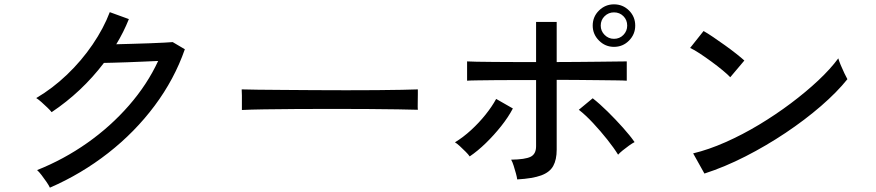

<svg xmlns="http://www.w3.org/2000/svg" viewBox="-20 -837 4040 885"><path d="M210 28Q205 17 194 1Q183 -15 171.5 -30Q160 -45 151 -53Q274 -102 382 -178Q490 -254 574.5 -351Q659 -448 709 -556Q678 -555 640.5 -553Q603 -551 566.5 -550Q530 -549 501.5 -548Q473 -547 459 -547Q357 -413 218 -320Q212 -328 198.5 -341Q185 -354 171 -366.5Q157 -379 147 -385Q222 -429 289 -493Q356 -557 407 -632Q458 -707 486 -781L574 -749Q562 -719 547.5 -690Q533 -661 516 -633Q549 -634 589.5 -635Q630 -636 669 -637.5Q708 -639 737.5 -640.5Q767 -642 776 -643L832 -610Q784 -472 693 -350Q602 -228 478.5 -131.5Q355 -35 210 28Z M1095 -330Q1095 -339 1095 -358.5Q1095 -378 1095 -397Q1095 -416 1094 -425Q1119 -424 1169 -423.5Q1219 -423 1285.5 -422.5Q1352 -422 1426.5 -421.5Q1501 -421 1575.5 -421Q1650 -421 1716 -421.5Q1782 -422 1832 -423Q1882 -424 1906 -425Q1906 -422 1906 -416Q1906 -410 1906 -403Q1906 -385 1905.5 -362.5Q1905 -340 1906 -331Q1875 -332 1814 -333Q1753 -334 1674.5 -334.5Q1596 -335 1511 -335Q1426 -335 1345 -334.5Q1264 -334 1198.5 -333Q1133 -332 1095 -330Z M2364 -10Q2363 -20 2358 -38Q2353 -56 2347.5 -73.5Q2342 -91 2336 -101Q2401 -102 2426 -114.5Q2451 -127 2451 -163V-468Q2409 -468 2358 -468Q2307 -468 2258.5 -467.5Q2210 -467 2176 -466.5Q2142 -466 2133 -465V-554Q2143 -553 2177 -552.5Q2211 -552 2258.5 -551.5Q2306 -551 2357 -551Q2408 -551 2451 -551V-736H2546V-551Q2587 -551 2639 -551.5Q2691 -552 2740.5 -552.5Q2790 -553 2825 -553.5Q2860 -554 2869 -554V-465Q2860 -466 2825 -466.5Q2790 -467 2741 -467.5Q2692 -468 2640.5 -468.5Q2589 -469 2546 -469V-147Q2546 -101 2530 -72Q2514 -43 2474.5 -28.5Q2435 -14 2364 -10ZM2810 -621Q2770 -621 2741 -650Q2712 -679 2712 -719Q2712 -760 2741 -788.5Q2770 -817 2810 -817Q2851 -817 2879.5 -788.5Q2908 -760 2908 -719Q2908 -679 2879.5 -650Q2851 -621 2810 -621ZM2145 -116Q2139 -125 2126 -138Q2113 -151 2099.5 -163.5Q2086 -176 2077 -181Q2115 -204 2151.5 -237.5Q2188 -271 2218 -308.5Q2248 -346 2267 -381L2344 -337Q2323 -297 2290 -255.5Q2257 -214 2219.5 -177.5Q2182 -141 2145 -116ZM2829 -124Q2810 -155 2779 -194Q2748 -233 2713.5 -270Q2679 -307 2648 -331L2712 -384Q2744 -359 2781 -322.5Q2818 -286 2851.5 -248.5Q2885 -211 2905 -182Q2895 -177 2879.5 -166Q2864 -155 2850 -143.5Q2836 -132 2829 -124ZM2810 -658Q2836 -658 2853.5 -676Q2871 -694 2871 -719Q2871 -745 2853.5 -762.5Q2836 -780 2810 -780Q2785 -780 2767 -762.5Q2749 -745 2749 -719Q2749 -694 2767 -676Q2785 -658 2810 -658Z M3227 -37 3175 -130Q3246 -147 3324 -181.5Q3402 -216 3478.5 -262Q3555 -308 3625 -360.5Q3695 -413 3751.5 -466Q3808 -519 3844 -568Q3847 -557 3855 -537.5Q3863 -518 3872 -499.5Q3881 -481 3886 -472Q3838 -412 3764 -348Q3690 -284 3601 -224.5Q3512 -165 3416 -116Q3320 -67 3227 -37ZM3346 -481Q3335 -493 3311.5 -512.5Q3288 -532 3260 -552.5Q3232 -573 3205.5 -590.5Q3179 -608 3161 -616L3223 -694Q3241 -684 3267.5 -666Q3294 -648 3322 -628Q3350 -608 3374 -589Q3398 -570 3411 -558Z"/></svg>

Font: Zen Kaku Gothic New Medium
Style: Regular
Weight: 500
Designer: Yoshimichi Ohira
Foundry: Positype
Version: Version 1.002